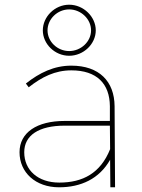

<svg xmlns="http://www.w3.org/2000/svg" viewBox="-20 -796 602 816"><path d="M274 -559C335 -559 387 -609 387 -667C387 -725 335 -776 274 -776C213 -776 162 -725 162 -667C162 -609 213 -559 274 -559ZM274 -756C324 -756 367 -715 367 -667C367 -619 324 -579 274 -579C224 -579 182 -619 182 -667C182 -715 224 -756 274 -756ZM469 0 467 -345C466 -450 402 -517 283 -517C210 -517 148 -487 90 -441L102 -425C158 -469 214 -497 283 -497C392 -497 446 -440 447 -345V-282H255C137 -282 63 -233 63 -149C63 -63 131 0 231 0C324 0 402 -36 448 -117L449 0ZM232 -20C141 -20 83 -73 83 -149C83 -221 145 -262 255 -262H447L448 -162C407 -60 332 -20 232 -20Z"/></svg>

Font: Montserrat Thin
Style: Regular
Weight: 250
Designer: Julieta Ulanovsky
Foundry: Julieta Ulanovsky
Version: Version 4.000